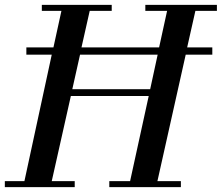

<svg xmlns="http://www.w3.org/2000/svg" viewBox="-21 -774 917 794"><path d="M441 -754V-729H350L316 -578H637L670 -729H580V-754H876V-729H787L753 -578H857V-548H747L630 -25H727V0H431V-25H517L594 -377H272L193 -25H288V0H-1V-25H80L193 -548H88V-578H200L233 -729H152V-754ZM278 -405H600L631 -548H310Z"/></svg>

Font: Libre Bodoni
Style: Italic
Weight: 400
Italic angle: -13°
Designer: Pablo Impallari, Rodrigo Fuenzalida
Foundry: Pablo Impallari, Rodrigo Fuenzalida
Version: Version 1.001